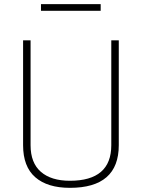

<svg xmlns="http://www.w3.org/2000/svg" viewBox="-20 -894 682 923"><path d="M127 -196Q127 -111 176.5 -68Q226 -25 316 -25Q515 -25 515 -196V-700H551V-196Q551 9 316 9Q208 9 149.5 -42Q91 -93 91 -196V-700H127ZM177 -842V-874H464V-842Z"/></svg>

Font: TitilliumMaps29L
Style: 1 wt
Weight: 100
Designer: Campivisivi
Foundry: Accademia di Belle Arti di Urbino and students of MA course of Visual design
Version: Version 001.001